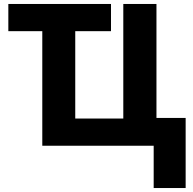

<svg xmlns="http://www.w3.org/2000/svg" viewBox="-20 -734 974 967"><path d="M754 0H193V-577H22V-714H539V-577H359V-137H601V-714H768V-140H915V213H754Z"/></svg>

Font: Noto Sans UI ExtraBold
Style: Regular
Weight: 800
Designer: Monotype Design Team
Foundry: Monotype Imaging Inc.
Version: Version 1.001